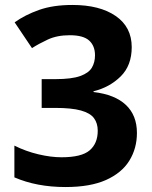

<svg xmlns="http://www.w3.org/2000/svg" viewBox="-20 -744 612 774"><path d="M511 -554Q511 -480 466.5 -436Q422 -392 357 -376V-373Q443 -363 487.5 -321Q532 -279 532 -208Q532 -146 501.5 -96.5Q471 -47 407.5 -18.5Q344 10 244 10Q128 10 38 -29V-157Q84 -134 134.5 -122Q185 -110 228 -110Q309 -110 341.5 -138Q374 -166 374 -217Q374 -247 359 -267.5Q344 -288 306.5 -298.5Q269 -309 202 -309H148V-425H203Q269 -425 303.5 -437.5Q338 -450 350.5 -471.5Q363 -493 363 -521Q363 -559 339.5 -580.5Q316 -602 261 -602Q210 -602 172.5 -584.5Q135 -567 109 -550L39 -654Q81 -684 137.5 -704Q194 -724 272 -724Q382 -724 446.5 -679.5Q511 -635 511 -554Z"/></svg>

Font: Noto Sans Balinese
Style: Bold
Weight: 700
Designer: Aditya Bayu, David Williams
Foundry: David Williams
Version: Version 2.005; ttfautohint (v1.8.4.7-5d5b)